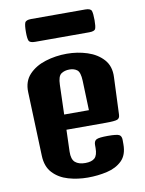

<svg xmlns="http://www.w3.org/2000/svg" viewBox="-88 -847 693 915"><g transform="rotate(-10 258.5 -389.5)"><path d="M262.7 5.9Q213.4 5.9 168.7 -7.1Q124 -20 95 -50.8Q65.9 -81.5 64 -134.8L52.7 -444.3Q50.8 -496.6 81.5 -529.3Q112.3 -562 161.6 -577.4Q210.9 -592.8 265.1 -592.8Q316.9 -592.8 364.3 -577.4Q411.6 -562 440.9 -529.3Q470.2 -496.6 467.8 -444.3L460.4 -264.2Q460 -246.1 447.5 -241.2Q435.1 -236.3 391.1 -236.3H201.2L197.8 -130.9Q196.8 -93.8 213.9 -79.1Q231 -64.5 262.2 -64.5Q293.9 -64.5 308.3 -78.1Q322.8 -91.8 322.8 -126.5V-141.6Q322.8 -160.2 334.7 -166.7Q346.7 -173.3 390.1 -173.3Q433.6 -173.3 445.1 -167Q456.5 -160.6 456.5 -142.1V-120.6Q456.5 -69.3 428.5 -42Q400.4 -14.6 356 -4.4Q311.5 5.9 262.7 5.9ZM207.5 -452.6 203.1 -309.6H322.8L317.9 -452.6Q316.4 -494.1 301.8 -505.4Q287.1 -516.6 265.1 -516.6Q241.2 -516.6 224.9 -505.4Q208.5 -494.1 207.5 -452.6ZM127 -674.8Q101.6 -674.8 96.7 -686.3Q91.8 -697.8 91.8 -727.5Q91.8 -760.7 96.7 -772.9Q101.6 -785.2 127 -785.2H388.7Q414.6 -785.2 419.2 -772.7Q423.8 -760.3 423.8 -727.1Q423.8 -697.3 419.2 -686Q414.6 -674.8 388.7 -674.8Z"/></g></svg>

Font: Denk One
Style: Regular
Weight: 400
Designer: Irina Smirnova, Eben Sorkin
Foundry: Sorkin Type Co.f
Version: Version 1.004; ttfautohint (v1.8.4.7-5d5b);gftools[0.9.23]